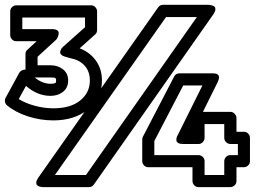

<svg xmlns="http://www.w3.org/2000/svg" viewBox="-65 -746 1056 791"><path d="M-42 -342.8 14.2 -445.8Q17.6 -452.1 25.1 -456.1Q32.7 -460 40 -459V-522.9Q40 -534.7 47.9 -541L85.9 -576.2H2Q-8.8 -576.2 -15.9 -584Q-22.9 -591.8 -22.9 -601.1V-699.2Q-22.9 -710 -15.1 -717Q-7.3 -724.1 2 -724.1H310.1Q320.8 -724.1 327.9 -716.3Q335 -708.5 335 -699.2V-623Q335 -610.4 327.1 -604L263.2 -546.9Q304.7 -531.2 329.8 -496.6Q355 -461.9 355 -414.1Q355 -341.3 298.6 -295.7Q242.2 -250 154.8 -250Q101.6 -250 50 -266.6Q-1.5 -283.2 -36.1 -312Q-43 -317.4 -44.4 -326.9Q-45.9 -336.4 -42 -342.8ZM12.2 -337.9Q39.6 -320.8 78.1 -310.3Q116.7 -299.8 154.8 -299.8Q225.6 -299.8 265.4 -332Q305.2 -364.3 305.2 -414.1Q305.2 -451.2 284.2 -474.9Q263.2 -498.5 227.1 -505.9H226.1L207 -511.2Q193.8 -514.6 188 -520.3Q182.1 -525.9 182.9 -531.5Q183.6 -537.1 186.3 -542.5Q189 -547.9 192.4 -550.8L195.8 -554.2L285.2 -633.8V-673.8H26.9V-626H149.9Q163.1 -626 169.9 -621.6Q176.8 -617.2 176.8 -610.8Q176.8 -604.5 174.8 -598.1Q172.9 -591.8 169.9 -587.4L167 -583L89.8 -512.2V-477.1H143.1Q173.8 -477.1 194.8 -460.2Q215.8 -443.4 215.8 -414.1Q215.8 -384.8 194.8 -367.9Q173.8 -351.1 143.1 -351.1Q88.9 -351.1 42 -392.1ZM78.1 -426.8Q109.4 -400.9 143.1 -400.9Q154.8 -400.9 159.9 -402.8Q165 -404.8 165.5 -406.5Q166 -408.2 166 -414.1Q166 -418.9 166 -419.9Q166 -420.9 164.1 -423.3Q162.1 -425.8 157.2 -426.3Q152.3 -426.8 143.1 -426.8ZM92.8 -14.2 585.9 -714.8Q593.8 -726.1 606 -726.1H793.9Q795.9 -726.1 799.1 -725.8Q802.2 -725.6 808.8 -723.6Q815.4 -721.7 819.1 -718Q822.8 -714.4 822.3 -706.3Q821.8 -698.2 814 -687L321.8 14.2Q314 24.9 301.8 24.9H112.8Q110.8 24.9 107.7 24.7Q104.5 24.4 97.9 22.5Q91.3 20.5 87.6 16.8Q84 13.2 84.5 5.1Q85 -2.9 92.8 -14.2ZM161.1 -24.9H289.1L746.1 -675.8H619.1ZM521 -82V-170.9Q521 -178.7 523.9 -183.1L652.8 -431.2Q659.2 -443.8 674.8 -443.8H810.1Q811 -443.8 812.5 -443.8Q814 -443.8 817.9 -443.6Q821.8 -443.4 825.2 -442.4Q828.6 -441.4 831.8 -439Q835 -436.5 836.4 -432.9Q837.9 -429.2 836.9 -422.9Q835.9 -416.5 832 -408.2L771 -285.2H883.8Q894.5 -285.2 901.9 -277.1Q909.2 -269 909.2 -259.8V-203.1H939.9Q950.7 -203.1 957.8 -195.3Q964.8 -187.5 964.8 -178.2V-82Q964.8 -71.3 957 -64.2Q949.2 -57.1 939.9 -57.1H909.2V0Q909.2 10.7 901.1 17.8Q893.1 24.9 883.8 24.9H752.9Q742.2 24.9 735.1 17.1Q728 9.3 728 0V-57.1H545.9Q535.2 -57.1 528.1 -64.9Q521 -72.8 521 -82ZM570.8 -106.9H752.9Q762.2 -106.9 770 -99.9Q777.8 -92.8 777.8 -82V-24.9H858.9V-82Q858.9 -91.3 866 -99.1Q873 -106.9 883.8 -106.9H915V-152.8H883.8Q874.5 -152.8 866.7 -160.2Q858.9 -167.5 858.9 -178.2V-234.9H777.8V-178.2Q777.8 -168.9 770.8 -160.9Q763.7 -152.8 752.9 -152.8H689Q676.8 -152.8 669.9 -156.5Q663.1 -160.2 662.1 -165.5Q661.1 -170.9 662.1 -176.3Q663.1 -181.6 665 -185.5L667 -189L769 -394H689.9L570.8 -165Z"/></svg>

Font: Trueno ExtraBold Outline
Style: Regular
Weight: 800
Width: 6
Designer: Julieta Ulanovsky
Foundry: Julieta Ulanovsky
Version: Version 3.001b | FøM Fix